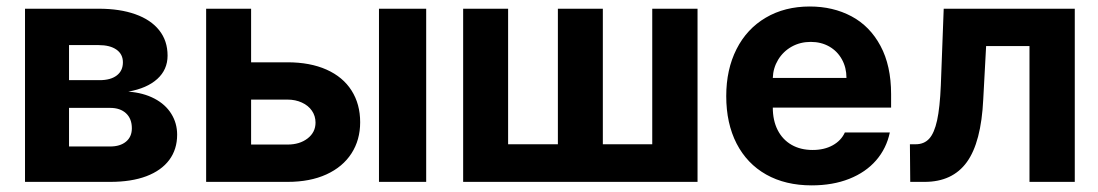

<svg xmlns="http://www.w3.org/2000/svg" viewBox="-20 -557 3364 588"><path d="M56.6 -530.3H282.2Q347.2 -530.3 394.5 -513.4Q441.9 -496.6 467.5 -464.4Q493.2 -432.1 493.2 -386.7Q493.2 -343.8 461.7 -315.2Q430.2 -286.6 373 -276.4Q418.9 -272.9 452.9 -255.1Q486.8 -237.3 504.6 -208.5Q522.5 -179.7 522.5 -144.5Q522.5 -99.6 498.3 -67.1Q474.1 -34.7 428.2 -17.3Q382.3 0 317.4 0H56.6ZM383.8 -164.1Q383.8 -193.4 366 -210Q348.1 -226.6 317.4 -226.6H191.4V-108.4H317.4Q348.1 -108.4 366 -123.3Q383.8 -138.2 383.8 -164.1ZM356.4 -366.2Q356.4 -391.1 336.7 -405Q316.9 -418.9 282.2 -418.9H191.4V-311.5H285.2Q318.8 -311.5 337.6 -325.9Q356.4 -340.3 356.4 -366.2Z M1083 -182.6Q1083 -128.4 1056.4 -87.2Q1029.8 -45.9 979.7 -22.9Q929.7 0 860.4 0H611.3V-530.3H749V-366.2H860.4Q929.7 -366.2 980 -343.8Q1030.3 -321.3 1056.6 -279.8Q1083 -238.3 1083 -182.6ZM860.4 -114.3Q897.9 -114.3 922.1 -133.1Q946.3 -151.9 946.3 -181.6Q946.3 -201.7 935.3 -217.8Q924.3 -233.9 904.5 -242.9Q884.8 -252 860.4 -252H749V-114.3ZM1140.6 -530.3H1285.2V0H1140.6Z M1536.1 -530.3V-115.2H1688.5V-530.3H1826.2V-115.2H1977.5V-530.3H2116.2V0H1398.4V-530.3Z M2204.1 -262.7Q2204.1 -344.2 2235.6 -406.5Q2267.1 -468.8 2325.2 -502.9Q2383.3 -537.1 2460 -537.1Q2531.2 -537.1 2587.6 -507.1Q2644 -477.1 2676.5 -416.5Q2709 -356 2709 -268.6V-227.5H2346.7Q2346.7 -188 2361.6 -158.7Q2376.5 -129.4 2404.1 -113.5Q2431.6 -97.7 2468.8 -97.7Q2504.4 -97.7 2530.3 -112.1Q2556.2 -126.5 2567.4 -151.4H2705.1Q2694.8 -102.5 2663.1 -65.9Q2631.3 -29.3 2580.8 -9.3Q2530.3 10.7 2465.8 10.7Q2385.3 10.7 2326.4 -22.5Q2267.6 -55.7 2235.8 -117.4Q2204.1 -179.2 2204.1 -262.7ZM2572.3 -318.4Q2572.3 -350.1 2558.3 -375.2Q2544.4 -400.4 2519.5 -414.6Q2494.6 -428.7 2462.9 -428.7Q2430.7 -428.7 2404.5 -414.1Q2378.4 -399.4 2363 -374Q2347.7 -348.6 2346.7 -318.4Z M2766.6 -115.2H2784.2Q2810.1 -115.2 2825.7 -132.3Q2841.3 -149.4 2849.9 -188.5Q2858.4 -227.5 2861.3 -295.9L2870.1 -530.3H3271.5V0H3132.8V-416H3000L2991.2 -252.9Q2984.9 -121.1 2940.9 -60.5Q2897 0 2811.5 0H2767.6Z"/></svg>

Font: Pretendard GOV
Style: Bold
Weight: 700
Designer: Base glyphs from Inter by Rasmus Andersson; Hangeul glyphs from Noto Sans CJK(Source Han Sans) by Jang Soo-young and Kan
Foundry: Kil Hyung-jin
Version: Version 1.309